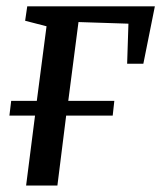

<svg xmlns="http://www.w3.org/2000/svg" viewBox="-20 -572 498 592"><path d="M64 -552.5H457.5L422 -375.5H372L376 -499L222 -504L190.5 -261H332.5L327.5 -215.5H184L157 0H60.5L88 -215.5H9L14.5 -261H93.5L123.5 -491L57.5 -508Z"/></svg>

Font: Merriweather 24pt
Style: Italic
Weight: 400
Italic angle: -7.8°
Designer: Eben Sorkin
Foundry: Eben Sorkin
Version: Version 2.101